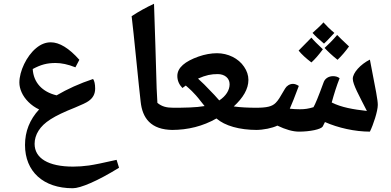

<svg xmlns="http://www.w3.org/2000/svg" viewBox="-20 -835 2080 1021"><path d="M367 166C408 166 498 128 613 57L600 15C530 31 481 41 453 45C424 49 396 51 369 51C236 51 164 6 164 -70C164 -94 171 -118 185 -140C213 -184 263 -217 379 -263C415 -278 439 -289 450 -297C475 -314 486 -336 486 -364C486 -388 482 -405 475 -415C403 -391 339 -362 281 -328C205 -346 158 -396 154 -468C197 -491 229 -500 276 -500C306 -500 341 -493 381 -477L402 -517C347 -579 296 -610 250 -610C223 -610 197 -600 172 -579C121 -537 83 -456 83 -396C83 -379 87 -362 95 -344C111 -308 145 -273 188 -253C138 -199 113 -136 113 -64C113 77 210 166 367 166Z M901 -144C906 -144 909 -147 909 -152V-254C909 -259 907 -262 903 -262C866 -262 841 -268 817 -288L813 -366C809 -516 804 -665 799 -815C758 -796 718 -774 680 -749C690 -672 720 -357 728 -294C737 -209 780 -144 901 -144Z M893 -144C980 -144 1059 -164 1131 -205C1176 -166 1253 -144 1347 -144C1354 -144 1357 -147 1357 -153V-253C1357 -259 1354 -262 1347 -262C1299 -262 1259 -264 1223 -269C1273 -315 1301 -362 1301 -410C1301 -435 1293 -458 1278 -480C1248 -525 1192 -552 1134 -552C1103 -552 1069 -546 1035 -534C965 -509 923 -476 923 -431C923 -407 932 -386 950 -367L968 -380C978 -371 989 -362 1000 -351C1014 -337 1029 -321 1048 -296L1068 -271C1022 -263 963 -262 893 -262C887 -262 884 -259 884 -253V-153C884 -147 887 -144 893 -144ZM1146 -301C1137 -311 1128 -321 1120 -330C1078 -375 1048 -404 1033 -417C1076 -436 1103 -441 1138 -441C1174 -441 1201 -420 1201 -387C1201 -355 1181 -324 1146 -301Z M1703 -603C1711 -610 1730 -629 1758 -660C1734 -680 1715 -699 1700 -716C1689 -703 1670 -685 1642 -660C1655 -645 1675 -626 1703 -603ZM1775 -517C1798 -539 1818 -563 1836 -588C1802 -620 1781 -640 1773 -649C1749 -621 1726 -598 1706 -580C1725 -560 1747 -539 1775 -517ZM1636 -503C1657 -522 1677 -546 1697 -573C1668 -600 1647 -621 1636 -635C1613 -612 1590 -589 1568 -566C1584 -546 1607 -525 1636 -503ZM1570 -135C1628 -135 1686 -147 1696 -162C1700 -169 1704 -177 1708 -186C1778 -155 1867 -135 1947 -135C1965 -171 1989 -244 1989 -277C1989 -303 1980 -348 1947 -518C1897 -493 1856 -448 1856 -416C1856 -386 1890 -326 1931 -245C1859 -253 1795 -264 1744 -290C1756 -334 1770 -379 1786 -419C1776 -427 1764 -430 1751 -430C1727 -430 1709 -417 1702 -400C1672 -318 1656 -280 1647 -265C1620 -257 1602 -254 1575 -254C1557 -254 1539 -255 1521 -257C1532 -281 1548 -322 1569 -378C1558 -385 1548 -389 1538 -389C1520 -389 1504 -378 1496 -364C1468 -316 1460 -302 1446 -288C1427 -269 1401 -262 1340 -262C1334 -262 1332 -260 1332 -254V-152C1332 -147 1334 -144 1340 -144C1382 -144 1428 -154 1455 -167C1499 -146 1537 -135 1570 -135Z"/></svg>

Font: Noto Naskh Arabic UI
Style: Bold
Weight: 700
Designer: Monotype Design Team, David Williams, Mohamad Dakak and Nizar Qandah
Foundry: Monotype Imaging Inc.
Version: Version 2.016